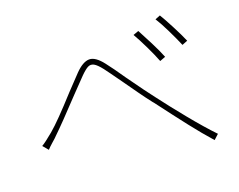

<svg xmlns="http://www.w3.org/2000/svg" viewBox="-93 -831 1162 935"><g transform="rotate(-15 488.5 -363.5)"><path d="M121.1 -278.3Q166 -323.2 257.8 -444.3Q291 -485.4 323.2 -526.4Q359.4 -570.3 391.6 -573.7Q423.8 -577.1 464.8 -532.2Q494.1 -501 543 -441.4Q624 -346.7 655.3 -313.5Q709 -253.9 778.8 -182.1Q848.6 -110.4 904.3 -61.5L880.9 -36.1Q831.1 -83 776.4 -141.6Q721.7 -200.2 642.6 -288.1Q639.6 -291 636.7 -293.9Q608.4 -324.2 580.6 -356.9Q552.7 -389.6 525.4 -421.9Q462.9 -495.1 449.2 -509.8Q424.8 -536.1 408.7 -543Q392.6 -549.8 378.4 -541Q364.3 -532.2 342.8 -506.8L277.3 -425.8Q183.6 -306.6 141.6 -258.8Q129.9 -244.1 116.2 -230.5Q95.7 -209 88.9 -199.2L62.5 -225.6Q82 -239.3 121.1 -278.3ZM752.9 -490.2 724.6 -476.6Q709 -508.8 680.7 -556.6Q652.3 -604.5 631.8 -632.8L659.2 -645.5Q678.7 -616.2 707.5 -569.8Q736.3 -523.4 752.9 -490.2ZM877 -538.1 849.6 -524.4Q831.1 -559.6 803.2 -606Q775.4 -652.3 754.9 -678.7L780.3 -691.4Q797.9 -668 828.6 -619.6Q859.4 -571.3 877 -538.1Z"/></g></svg>

Font: Min Sans VF VF
Style: Regular
Weight: 400
Designer: Jinseong-Kim, NotoSansCJK, Nunito
Foundry: Jinseong-Kim
Version: Version 1.420;Glyphs 3.1.2 (3151)